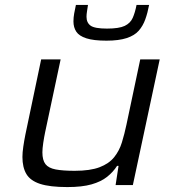

<svg xmlns="http://www.w3.org/2000/svg" viewBox="-20 -751 712 779"><path d="M253 8Q182 8 142.5 -5Q103 -18 87 -45Q71 -72 71 -114Q71 -132 74.5 -156Q78 -180 83 -205L147 -510H226L163 -214Q159 -195 155.5 -171.5Q152 -148 152 -133Q152 -101 164.5 -85Q177 -69 206 -63.5Q235 -58 283 -58Q346 -58 384 -72.5Q422 -87 443 -113Q464 -139 474.5 -173Q485 -207 493 -245L549 -510H628L519 0H449L461 -78H455Q439 -53 414.5 -33.5Q390 -14 351.5 -3Q313 8 253 8ZM412 -586Q360 -586 330.5 -595.5Q301 -605 289.5 -622.5Q278 -640 278 -664Q278 -680 281 -696.5Q284 -713 288 -731H337Q335 -717 333 -705Q331 -693 331 -683Q331 -659 347.5 -647Q364 -635 414 -635Q463 -635 486 -646Q509 -657 518.5 -678.5Q528 -700 534 -731H585Q579 -699 569.5 -672.5Q560 -646 543 -626.5Q526 -607 494 -596.5Q462 -586 412 -586Z"/></svg>

Font: Saira Expanded
Style: Italic
Weight: 400
Width: 7
Italic angle: -12°
Designer: Hector Gatti with collaboration of the Omnibus-Type team
Foundry: Omnibus-Type
Version: Version 1.101